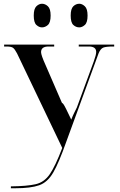

<svg xmlns="http://www.w3.org/2000/svg" viewBox="-20 -774 639 1024"><path d="M38 230H62Q144 230 189 214Q234 198 264 146Q294 94 332 -14L506 -490Q516 -514 530.5 -520Q545 -526 584 -526H589V-536H400V-526H454Q493 -526 493 -497Q493 -482 480 -446L390 -201Q381 -182 375 -170.5Q369 -159 360 -136Q350 -158 332.5 -193Q315 -228 311 -224L223 -427Q199 -480 199 -496Q199 -526 239 -526H269V-536H2V-526H15Q40 -526 49.5 -519Q59 -512 71 -489L312 15Q275 112 245.5 155Q216 198 170 208.5Q124 219 38 220ZM403 -628Q418 -628 432.5 -641Q447 -654 447 -691Q447 -727 432.5 -740.5Q418 -754 403 -754Q385 -754 371 -740.5Q357 -727 357 -691Q357 -654 371 -641Q385 -628 403 -628ZM204 -628Q221 -628 235.5 -641Q250 -654 250 -691Q250 -727 235.5 -740.5Q221 -754 204 -754Q188 -754 174 -740.5Q160 -727 160 -691Q160 -654 174 -641Q188 -628 204 -628Z"/></svg>

Font: Noto Serif Display Semi
Style: Regular
Weight: 600
Designer: Monotype Design Team
Foundry: Monotype Imaging Inc.
Version: Version 1.900